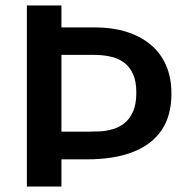

<svg xmlns="http://www.w3.org/2000/svg" viewBox="-20 -680 680 700"><path d="M161 -99V-200H303Q321 -200 343.5 -201Q366 -202 389.5 -208.5Q413 -215 432.5 -230Q452 -245 464.5 -272Q477 -299 477 -342Q477 -384 465 -410Q453 -436 434 -450.5Q415 -465 393.5 -471Q372 -477 352.5 -478.5Q333 -480 321 -480H161V-580H329Q389 -580 439.5 -564.5Q490 -549 527 -519Q564 -489 584.5 -444Q605 -399 605 -338Q605 -259 569.5 -206Q534 -153 465 -126Q396 -99 295 -99ZM78 0V-660H204V0Z"/></svg>

Font: Bricolage Grotesque 96pt ExtraBold SemiBold
Style: Regular
Weight: 600
Version: Version 1.001;gftools[0.9.33.dev8+g029e19f]